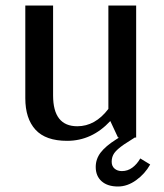

<svg xmlns="http://www.w3.org/2000/svg" viewBox="-20 -500 596 698"><path d="M526 98Q507 132 475 155Q443 178 409 178Q371 178 349.5 159Q328 140 328 107Q328 78 346 54.5Q364 31 402 7L413 0H409L381 -60Q314 12 224 12Q146 12 109 -28.5Q72 -69 72 -143V-480H173V-153Q173 -41 261 -41Q326 -41 374 -104V-480H475V0H470L431 25Q405 43 395.5 56.5Q386 70 386 88Q386 104 396.5 113Q407 122 423 122Q444 122 461 109.5Q478 97 490 76Z"/></svg>

Font: Arya
Style: Regular
Weight: 400
Designer: Eduardo Rodriguez Tunni, Modular Infotech
Foundry: Eduardo Rodriguez Tunni, Modular Infotech
Version: Version 1.002